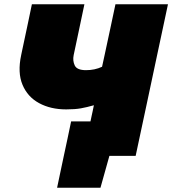

<svg xmlns="http://www.w3.org/2000/svg" viewBox="-20 -733 810 903"><path d="M248.5 150Q256.5 112.5 264.5 74Q272.5 35.5 280.5 -1.5Q289 -42 297.8 -82.2Q306.5 -122.5 314.5 -162H405.5Q408 -173.5 410.5 -185.8Q413 -198 416 -211L421.5 -238Q388.5 -228.5 360.5 -223.5Q332.5 -218.5 291.5 -218.5Q218 -218.5 163.8 -248Q109.5 -277.5 85.8 -334.5Q62 -391.5 79.5 -473.5Q82 -486 84.2 -496Q86.5 -506 89 -518.5Q101.5 -577 111 -622Q120.5 -667 130 -713H377Q363.5 -649 353 -599Q342.5 -549 331.5 -497.5L326.5 -474Q321 -447.5 331.5 -425.2Q342 -403 384.5 -403Q426 -403 460 -419L472 -474Q487 -544.5 498.8 -599Q510.5 -653.5 523 -713H770Q757.5 -654 745.8 -599.5Q734 -545 719 -474L667 -229.5Q652 -159.5 641 -107.8Q630 -56 618 0H494.5L452.5 150Z"/></svg>

Font: Commissioner Black
Style: Italic
Weight: 900
Italic angle: -12°
Designer: Kostas Bartsokas
Foundry: Kostas Bartsokas
Version: Version 1.000; ttfautohint (v1.8.3)